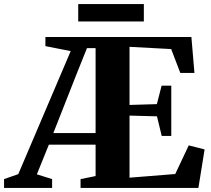

<svg xmlns="http://www.w3.org/2000/svg" viewBox="-74 -925 1038 945"><path d="M-54 0V-43.5L16 -68L274 -673.5L149.5 -698V-743H868L883 -566H813.5L768.5 -683.5L563.5 -694.5V-408.5L698 -412.5L721.5 -503.5H769V-256H722L698.5 -352.5L563.5 -356V-50.5L788.5 -68.5L855 -209.5L933 -189.5L902.5 0H322.5V-43.5L396.5 -58.5V-213H166.5L107.5 -67L182.5 -43.5V0ZM188.5 -270H396.5V-688H354L302.5 -559.5ZM634 -905V-819.5H311V-905Z"/></svg>

Font: Merriweather 72pt ExtraBold
Style: Regular
Weight: 800
Version: Version 2.100